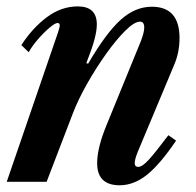

<svg xmlns="http://www.w3.org/2000/svg" viewBox="-26 -554 598 585"><path d="M338.5 10.5Q270 10.5 270 -57Q270 -104 299.5 -175L402.5 -427Q413.5 -455 413.5 -470Q413.5 -488 400.5 -488Q383.5 -488 355.8 -460.5Q328 -433 297 -389.5Q266 -346 238.5 -297.2Q211 -248.5 195 -206L116 0H-5.5L151 -456Q153.5 -464.5 154.8 -469Q156 -473.5 156 -476.5Q156 -484 149.5 -484Q142 -484 124.8 -469.5Q107.5 -455 89.8 -434.5Q72 -414 61.5 -395L39 -416.5Q73 -469 117 -501.8Q161 -534.5 211 -534.5Q269 -534.5 269 -479.5Q269 -461 262 -434.2Q255 -407.5 237 -361.5L242.5 -360Q297.5 -454 341.8 -493.8Q386 -533.5 436.5 -533.5Q521 -533.5 521 -438Q521 -394.5 504.5 -356L394 -92Q384.5 -68.5 384.5 -57.5Q384.5 -45.5 395 -45.5Q407.5 -45.5 427.5 -67.5Q447.5 -89.5 487 -142L510.5 -125.5Q461.5 -53 421.5 -21.2Q381.5 10.5 338.5 10.5Z"/></svg>

Font: Libre Caslon Condensed Bold
Style: Italic
Weight: 700
Italic angle: -22.583°
Designer: Pablo Impallari, Rodrigo Fuenzalida, Katja Schimmel, Ertekin Erdin
Foundry: Pablo Impallari, Rodrigo Fuenzalida
Version: Version 2.000; ttfautohint (v1.8.4.7-5d5b);gftools[0.9.33]